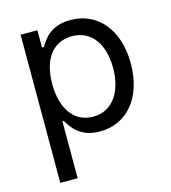

<svg xmlns="http://www.w3.org/2000/svg" viewBox="-112 -644 836 939"><g transform="rotate(-15 306.0 -174.5)"><path d="M77.1 204.1H165V-84.5H171.9C189.9 -54.2 226.6 11.7 330.6 11.7C466.8 11.7 561.5 -97.7 561.5 -271.5C561.5 -444.3 466.3 -552.7 330.1 -552.7C223.6 -552.7 189.9 -487.3 171.9 -458.5H162.1V-545.9H77.1ZM317.4 -66.9C218.3 -66.9 164.1 -150.9 164.1 -272.5C164.1 -393.1 216.8 -474.1 317.4 -474.1C420.9 -474.1 472.2 -385.7 472.2 -272.5C472.2 -157.7 419.4 -66.9 317.4 -66.9Z"/></g></svg>

Font: Raveo
Style: Regular
Weight: 400
Designer: Jakub Foglar, Rasmus Andersson (Inter)
Foundry: Jakubfoglar.com
Version: Version 1.100;Glyphs 3.2.3 (3260)